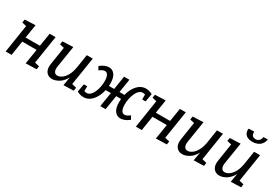

<svg xmlns="http://www.w3.org/2000/svg" viewBox="42 -1747 3890 2724"><g transform="rotate(30 1986.5 -384.5)"><path d="M56 0 127 -457 55 -474 64 -527 237 -534 202 -313H436L471 -530H568L496 -72L571 -54L563 -1L386 4L425 -239H190L153 0Z M820 10Q756 11 721 -36Q686 -83 700 -168L745 -457L673 -474L682 -527L856 -534L801 -190Q791 -131 807.5 -100Q824 -69 861 -69Q895 -69 933 -95.5Q971 -122 1001.5 -176.5Q1032 -231 1046 -317L1079 -530H1177L1105 -72L1179 -54L1171 -1L1005 4L1029 -137Q987 -60 930 -25.5Q873 9 820 10Z M1333 10Q1309 10 1282 3.5Q1255 -3 1226 -19L1250 -151H1305L1304 -71Q1316 -67 1326 -65.5Q1336 -64 1343 -64Q1377 -64 1403.5 -89Q1430 -114 1448 -155Q1466 -196 1475 -243.5Q1484 -291 1484 -337Q1484 -395 1467 -430Q1450 -465 1415 -465Q1382 -465 1329 -425L1299 -480Q1337 -511 1373.5 -525.5Q1410 -540 1441 -540Q1500 -540 1535.5 -490.5Q1571 -441 1571 -347Q1571 -328 1569 -309H1655L1690 -530H1777L1742 -309H1824Q1839 -372 1870 -424.5Q1901 -477 1945.5 -508.5Q1990 -540 2046 -540Q2069 -540 2096.5 -533.5Q2124 -527 2153 -511L2129 -379H2074V-459Q2063 -463 2053 -464.5Q2043 -466 2036 -466Q2002 -466 1975.5 -441Q1949 -416 1931 -375Q1913 -334 1903.5 -286.5Q1894 -239 1894 -193Q1894 -135 1911.5 -100Q1929 -65 1963 -65Q2000 -65 2050 -105L2081 -49Q2042 -18 2005.5 -4Q1969 10 1938 10Q1879 10 1843.5 -39.5Q1808 -89 1808 -183Q1808 -209 1811 -235H1731L1693 0H1606L1644 -235H1559Q1544 -169 1513 -113Q1482 -57 1436.5 -23.5Q1391 10 1333 10Z M2189 0 2260 -457 2188 -474 2197 -527 2370 -534 2335 -313H2569L2604 -530H2701L2629 -72L2704 -54L2696 -1L2519 4L2558 -239H2323L2286 0Z M2953 10Q2889 11 2854 -36Q2819 -83 2833 -168L2878 -457L2806 -474L2815 -527L2989 -534L2934 -190Q2924 -131 2940.5 -100Q2957 -69 2994 -69Q3028 -69 3066 -95.5Q3104 -122 3134.5 -176.5Q3165 -231 3179 -317L3212 -530H3310L3238 -72L3312 -54L3304 -1L3138 4L3162 -137Q3120 -60 3063 -25.5Q3006 9 2953 10Z M3561 10Q3497 11 3462 -36Q3427 -83 3441 -168L3486 -457L3414 -474L3423 -527L3597 -534L3542 -190Q3532 -131 3548.5 -100Q3565 -69 3602 -69Q3636 -69 3674 -95.5Q3712 -122 3742.5 -176.5Q3773 -231 3787 -317L3820 -530H3918L3846 -72L3920 -54L3912 -1L3746 4L3770 -137Q3728 -60 3671 -25.5Q3614 9 3561 10ZM3725 -639Q3683 -639 3650.5 -653Q3618 -667 3600.5 -697Q3583 -727 3588 -775L3680 -779Q3675 -734 3694.5 -714Q3714 -694 3746 -694Q3777 -694 3801 -714Q3825 -734 3830 -776L3901 -779Q3894 -730 3868 -699Q3842 -668 3804.5 -653.5Q3767 -639 3725 -639Z"/></g></svg>

Font: Bitter Medium
Style: Italic
Weight: 500
Italic angle: -9°
Designer: Sol Matas, and Bitter project Authors
Foundry: Sol Matas
Version: Version 2.001